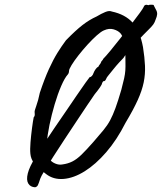

<svg xmlns="http://www.w3.org/2000/svg" viewBox="-20 -714 687 815"><path d="M129 81Q109 80 100 65Q91 50 98 22Q105 -6 130 -46Q138 -57 144.5 -66.5Q151 -76 153 -83Q157 -89 172.5 -113Q188 -137 211 -170.5Q234 -204 259 -240.5Q284 -277 306 -309.5Q328 -342 343.5 -363.5Q359 -385 361 -387Q365 -386 370 -391.5Q375 -397 377 -404Q380 -412 386 -420.5Q392 -429 397 -430Q399 -435 403.5 -440.5Q408 -446 409 -450Q410 -454 413.5 -457Q417 -460 418 -464Q428 -474 448 -498Q468 -522 491 -551.5Q514 -581 536 -609.5Q558 -638 572.5 -658Q587 -678 589 -683Q594 -698 610 -692Q613 -694 620.5 -694Q628 -694 632 -693Q632 -693 634 -688.5Q636 -684 642 -673Q648 -663 647 -653Q646 -643 641 -632Q637 -619 630.5 -610Q624 -601 608.5 -586Q593 -571 563 -539Q548 -522 535 -509.5Q522 -497 522 -493Q520 -489 515.5 -484Q511 -479 504 -468Q498 -462 486 -449Q474 -436 462 -421Q450 -406 441 -395Q432 -384 432 -382Q430 -379 428.5 -375Q427 -371 421 -369Q418 -371 415.5 -365.5Q413 -360 413 -360Q413 -356 404.5 -343.5Q396 -331 382 -314Q371 -298 351 -268.5Q331 -239 306 -201Q281 -163 255 -124Q229 -85 206.5 -49.5Q184 -14 169 10.5Q154 35 151 44Q144 66 140.5 72.5Q137 79 129 81ZM176 25Q139 -3 125 -21Q111 -39 109 -61Q107 -79 109.5 -110Q112 -141 116 -171Q120 -201 123 -216Q128 -221 127.5 -229.5Q127 -238 127 -238Q126 -243 134 -264.5Q142 -286 149 -320Q169 -380 187.5 -420.5Q206 -461 224 -490Q242 -519 260 -543Q301 -585 330 -607.5Q359 -630 390 -644Q410 -656 427 -663Q444 -670 455 -665Q511 -653 542.5 -618.5Q574 -584 587 -514Q594 -470 595.5 -434.5Q597 -399 590 -364.5Q583 -330 564.5 -289Q546 -248 513 -193Q476 -120 431 -68Q386 -16 339.5 13Q293 42 250 45.5Q207 49 176 25ZM245 -16Q268 -19 287 -28.5Q306 -38 326.5 -58Q347 -78 376 -111Q402 -141 419 -161.5Q436 -182 447.5 -203.5Q459 -225 470 -255Q481 -285 495 -333Q503 -363 507 -381.5Q511 -400 512 -415Q513 -430 512.5 -451Q512 -472 512 -508Q511 -525 505 -544.5Q499 -564 491 -573Q481 -584 462 -589.5Q443 -595 421 -585Q409 -580 390.5 -563.5Q372 -547 351.5 -524.5Q331 -502 313 -479Q295 -456 284 -438Q273 -420 273 -413Q273 -413 272.5 -408Q272 -403 268 -398Q255 -384 240 -349.5Q225 -315 212 -271Q199 -227 190 -183.5Q181 -140 179 -107Q177 -84 177 -73.5Q177 -63 180.5 -56.5Q184 -50 192 -37Q198 -27 214 -20Q230 -13 245 -16Z"/></svg>

Font: Caveat Medium
Style: Regular
Weight: 500
Designer: Pablo Impallari
Foundry: Pablo Impallari
Version: Version 2.000